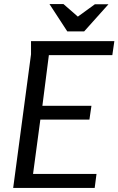

<svg xmlns="http://www.w3.org/2000/svg" viewBox="-20 -927 584 947"><path d="M133 -724H544L534 -655H221L189 -405H431L421 -337H179L143 -69H456L447 0H45L133 -659ZM364 -845 448 -906H515L395 -772H312L224 -907H293Z"/></svg>

Font: Rosario
Style: Italic
Weight: 400
Italic angle: -8.05°
Designer: Hector Gatti
Foundry: Omnibus Type
Version: Version 1.201